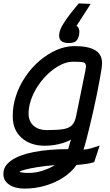

<svg xmlns="http://www.w3.org/2000/svg" viewBox="-29 -903 649 1129"><path d="M115 206Q58 206 24 182Q-10 158 -9 118Q-9 73 37.5 40.5Q84 8 170 -9Q256 -26 372 -26Q376 -37 379.5 -52.5Q383 -68 389 -82Q367 -70 341 -62Q315 -54 288 -50Q261 -46 235 -46Q150 -46 98 -92.5Q46 -139 46 -217Q45 -279 65 -339.5Q85 -400 121 -453Q157 -506 204 -546Q251 -586 303.5 -609Q356 -632 409 -632Q492 -632 532.5 -606.5Q573 -581 571 -527Q571 -518 567 -491.5Q563 -465 556 -427.5Q549 -390 540 -345.5Q531 -301 520.5 -254.5Q510 -208 499.5 -164.5Q489 -121 479.5 -84Q470 -47 462 -23Q486 -25 504.5 -30.5Q523 -36 557 -47L525 50Q506 57 477.5 61Q449 65 421 67Q391 110 343 141Q295 172 236.5 189Q178 206 115 206ZM137 114Q180 114 220.5 101Q261 88 294 68Q240 72 193 79.5Q146 87 116.5 95Q87 103 86 108Q86 109 102 111.5Q118 114 137 114ZM245 -138Q307 -138 342 -143.5Q377 -149 394.5 -167Q412 -185 419 -222Q446 -359 461 -428.5Q476 -498 477 -513Q476 -526 470.5 -531.5Q465 -537 449 -538.5Q433 -540 399 -540Q365 -540 328.5 -522Q292 -504 257.5 -472.5Q223 -441 196 -401Q169 -361 153.5 -316.5Q138 -272 139 -228Q142 -185 171 -161.5Q200 -138 245 -138ZM375 -650Q341 -650 327.5 -665.5Q314 -681 321 -713Q325 -733 343 -762.5Q361 -792 386 -824Q411 -856 434 -883L504 -880L421 -751Q443 -738 436 -697Q430 -671 417 -660.5Q404 -650 375 -650Z"/></svg>

Font: Victor Mono Thin
Style: Italic
Weight: 100
Italic angle: -12°
Monospace: yes
Designer: Rune Bjørnerås
Version: Version 1.561;gftools[0.9.30]